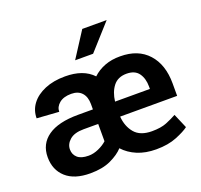

<svg xmlns="http://www.w3.org/2000/svg" viewBox="-130 -897 1105 1054"><g transform="rotate(-20 422.5 -370.0)"><path d="M610.4 9.8Q547.9 9.8 500.2 -10.3Q452.6 -30.3 420.9 -65.4Q394.5 -36.1 345.9 -13.2Q297.4 9.8 225.1 9.8Q132.3 9.8 83.3 -34.7Q34.2 -79.1 34.2 -153.3Q34.2 -230.5 94.5 -272.9Q154.8 -315.4 271 -315.4H357.4V-346.7Q357.4 -388.7 335.9 -412.6Q314.5 -436.5 273.9 -436.5Q229.5 -436.5 204.3 -415.8Q179.2 -395 179.2 -366.2L50.3 -375Q50.3 -422.4 78.1 -459Q106 -495.6 156.5 -516.8Q207 -538.1 274.9 -538.1Q381.8 -538.1 436.5 -479.5Q466.3 -507.8 506.8 -523.2Q547.4 -538.6 597.2 -538.1Q701.7 -538.1 759.5 -473.9Q817.4 -409.7 817.4 -299.8V-227.1H484.4Q488.8 -168.9 521.2 -130.4Q553.7 -91.8 622.1 -91.8Q674.3 -91.8 707.5 -105.2Q740.7 -118.7 768.1 -133.8L804.2 -49.3Q780.8 -31.2 730.5 -10.7Q680.2 9.8 610.4 9.8ZM597.2 -436.5Q546.4 -436.5 519.5 -402.1Q492.7 -367.7 486.3 -314H689.9V-328.1Q689.9 -375 668 -405.8Q646 -436.5 597.2 -436.5ZM249.5 -84.5Q278.3 -84.5 308.1 -97.9Q337.9 -111.3 357.4 -129.4V-230.5H272Q218.3 -230.5 190.9 -206.8Q163.6 -183.1 163.6 -151.4Q163.6 -122.1 184.6 -103.3Q205.6 -84.5 249.5 -84.5ZM357.9 -602.1 453.6 -750.5H596.2L462.9 -602.1Z"/></g></svg>

Font: Vazirmatn RD FD SemiBold
Style: Regular
Weight: 600
Designer: Saber Rastikerdar
Foundry: Saber Rastikerdar
Version: Version 33.003